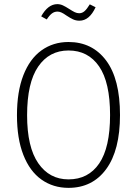

<svg xmlns="http://www.w3.org/2000/svg" viewBox="-20 -897 663 928"><path d="M560 -341Q560 -171 493.5 -80Q427 11 311 11Q237 11 180.5 -29Q124 -69 93 -148Q62 -227 62 -340Q62 -454 93 -533.5Q124 -613 180.5 -653.5Q237 -694 311 -694Q426 -694 493 -604.5Q560 -515 560 -341ZM111 -340Q111 -186 165 -108Q219 -30 311 -30Q407 -30 459.5 -107Q512 -184 512 -341Q512 -499 459 -576Q406 -653 311 -653Q218 -653 164.5 -575Q111 -497 111 -340ZM301 -822Q287 -832 277 -836.5Q267 -841 258 -841Q243 -841 231 -832Q219 -823 206 -803L179 -818Q212 -877 257 -877Q271 -877 284 -871Q297 -865 314 -854Q331 -843 341.5 -838Q352 -833 363 -833Q377 -833 388.5 -843Q400 -853 414 -876L442 -862Q412 -797 364 -797Q347 -797 333 -803.5Q319 -810 301 -822Z"/></svg>

Font: Fira Sans Condensed ExtraLight
Style: Regular
Weight: 275
Width: 3
Designer: Carrois Corporate & Edenspiekermann AG
Foundry: Carrois Corporate GbR & Edenspiekermann AG
Version: Version 4.203